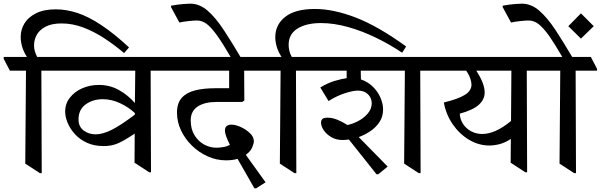

<svg xmlns="http://www.w3.org/2000/svg" viewBox="-48 -931 3282 1049"><path d="M180 15H170L90 -37L94 -545H6L-28 -610V-620H99Q81 -648 73 -675.5Q65 -703 65 -729Q65 -769 85.5 -803Q106 -837 149 -858.5Q192 -880 257 -880Q316 -880 377 -859.5Q438 -839 507 -793Q576 -747 657 -672L630 -641Q577 -686 521 -722.5Q465 -759 406.5 -781Q348 -803 288 -803Q235 -803 201.5 -785.5Q168 -768 153 -741Q138 -714 138 -683Q138 -666 142.5 -651Q147 -636 155 -620H261L295 -555V-545H178Z M518 -133Q466 -133 427 -151Q388 -169 361.5 -198Q335 -227 321.5 -260Q308 -293 308 -322Q308 -364 333.5 -397Q359 -430 401 -448.5Q443 -467 492 -467Q552 -467 602 -439Q652 -411 689 -368L691 -545H273L239 -610V-620H858L892 -555V-545H775L777 10H767L687 -42L688 -201Q653 -178 627 -163Q601 -148 575.5 -140.5Q550 -133 518 -133ZM689 -313Q657 -344 609.5 -366.5Q562 -389 514 -389Q459 -389 420 -360.5Q381 -332 381 -279Q381 -239 409 -218Q437 -197 475 -197Q512 -197 561 -221Q610 -245 689 -305Z M1351 98H1342L1250 -63Q1222 -55 1187 -55Q1135 -55 1087 -76.5Q1039 -98 1001 -135Q963 -172 941 -218.5Q919 -265 919 -316Q919 -368 945.5 -397Q972 -426 1019 -437.5Q1066 -449 1129 -449H1204V-545H870L836 -610V-620H1385L1419 -555V-545H1286Q1286 -503 1286.5 -458.5Q1287 -414 1287 -382L1275 -374H1134Q1070 -374 1032 -349Q994 -324 994 -273Q994 -226 1014.5 -192.5Q1035 -159 1067 -141.5Q1099 -124 1134 -124Q1152 -124 1172.5 -127.5Q1193 -131 1208 -140Q1196 -164 1188.5 -184Q1181 -204 1181 -218Q1181 -235 1190.5 -242.5Q1200 -250 1216 -250Q1239 -250 1267.5 -237Q1296 -224 1317.5 -203.5Q1339 -183 1339 -159Q1339 -148 1330 -126Q1321 -104 1295 -85L1403 65Z M886 -893 887 -900Q926 -907 954 -909Q982 -911 991 -911Q1042 -911 1086 -873Q1130 -835 1175 -766.5Q1220 -698 1273 -608H1219Q1171 -691 1138.5 -736.5Q1106 -782 1081 -800.5Q1056 -819 1028 -819Q1012 -819 983.5 -816Q955 -813 932 -808Z M1571 15H1561L1481 -37L1485 -545H1397L1363 -610V-620H1490Q1471 -650 1463.5 -677Q1456 -704 1456 -728Q1456 -796 1510.5 -839Q1565 -882 1672 -882Q1774 -882 1896 -835Q2018 -788 2171 -677L2149 -643Q2082 -688 2006 -725Q1930 -762 1853 -783.5Q1776 -805 1705 -805Q1626 -805 1577.5 -775Q1529 -745 1529 -686Q1529 -672 1532.5 -655Q1536 -638 1546 -620H1652L1686 -555V-545H1569Z M1824 -166Q1789 -166 1762.5 -181.5Q1736 -197 1721 -219Q1706 -241 1706 -261Q1706 -273 1713 -280.5Q1720 -288 1742 -288Q1768 -288 1796 -276.5Q1824 -265 1850 -248Q1877 -253 1908 -269Q1939 -285 1961 -310.5Q1983 -336 1983 -367Q1983 -395 1963 -415.5Q1943 -436 1907 -436Q1882 -436 1837.5 -422Q1793 -408 1747 -379L1702 -453Q1741 -477 1779 -488.5Q1817 -500 1846 -504V-545H1664L1630 -610V-620H2331L2365 -555V-545H2248L2250 15H2240L2160 -37L2164 -545H1923L1924 -497Q1962 -484 1989.5 -457Q2017 -430 2031 -396.5Q2045 -363 2045 -333Q2045 -294 2025.5 -264.5Q2006 -235 1975.5 -214.5Q1945 -194 1912 -182L2070 -21L2019 21H2009L1858 -169Q1840 -166 1824 -166Z M2626 -136Q2567 -136 2514.5 -167.5Q2462 -199 2425.5 -252Q2389 -305 2377 -371Q2455 -390 2491.5 -412.5Q2528 -435 2528 -469Q2528 -482 2521.5 -502Q2515 -522 2499 -545H2343L2309 -610V-620H2913L2947 -555V-545H2830L2832 10H2822L2742 -42L2743 -172Q2713 -152 2683 -144Q2653 -136 2626 -136ZM2746 -545H2554Q2600 -475 2600 -426Q2600 -388 2568.5 -359Q2537 -330 2464 -310Q2465 -280 2481.5 -254.5Q2498 -229 2525.5 -214Q2553 -199 2587 -199Q2621 -199 2660 -216Q2699 -233 2744 -270Z M3214 -545H3097L3099 15H3089L3009 -37L3013 -545H2925L2891 -610V-620H3024Q2981 -694 2951 -737Q2918 -782 2893 -800.5Q2868 -819 2840 -819Q2824 -819 2795.5 -816Q2767 -813 2744 -808L2698 -893L2699 -900Q2738 -907 2766 -909Q2794 -911 2803 -911Q2854 -911 2898 -873Q2942 -835 2987 -767Q3029 -703 3078 -620H3180L3214 -555Z M3126 -858 3196 -788 3126 -720 3057 -788Z"/></svg>

Font: Tiro Devanagari Marathi
Style: Regular
Weight: 400
Designer: Devanagari: John Hudson & Fiona Ross. Latin: John Hudson.
Foundry: Tiro Typeworks Ltd.
Version: Version 1.52